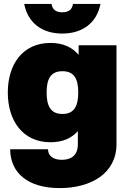

<svg xmlns="http://www.w3.org/2000/svg" viewBox="-20 -752 657 984"><path d="M286 212C447 212 577 136 577 -13V-520H383V-471C351 -509 304 -532 239 -532C96 -532 20 -422 20 -278C20 -134 96 -23 239 -23C302 -23 347 -44 379 -80V-13C379 53 334 67 297 67C259 67 227 52 226 13H32C33 135 124 212 286 212ZM104 -732C123 -634 196 -580 299 -580C402 -580 476 -634 495 -732H354C350 -705 334 -689 299 -689C265 -689 248 -705 244 -732ZM219 -278C219 -348 240 -387 300 -387C360 -387 381 -348 381 -278C381 -208 360 -168 300 -168C240 -168 219 -208 219 -278Z"/></svg>

Font: Aspekta 950
Style: Regular
Weight: 950
Designer: Ivo Dolenc
Version: Version 2.000